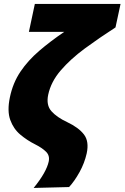

<svg xmlns="http://www.w3.org/2000/svg" viewBox="-20 -753 629 970"><path d="M150 196.5Q183 156 201.8 122.5Q220.5 89 226 63.5Q232.5 33.5 212.8 13.8Q193 -6 157 -24Q117 -44 82.5 -73Q48 -102 31.8 -147.2Q15.5 -192.5 30 -261.5Q45 -334 83.2 -390.8Q121.5 -447.5 178 -496Q234.5 -544.5 304.5 -592H126L156 -733H589L563.5 -614.5Q480.5 -561 408.2 -507.8Q336 -454.5 286.8 -397.2Q237.5 -340 223.5 -274.5Q212.5 -222 239.8 -191.2Q267 -160.5 319.5 -136Q377.5 -108.5 404.2 -73.5Q431 -38.5 418 22Q407 71 382 116.2Q357 161.5 329 192Z"/></svg>

Font: Commissioner ExtraBold
Style: Italic
Weight: 800
Italic angle: -12°
Designer: Kostas Bartsokas
Foundry: Kostas Bartsokas
Version: Version 1.000; ttfautohint (v1.8.3)